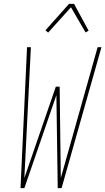

<svg xmlns="http://www.w3.org/2000/svg" viewBox="-20 -981 549 1001"><path d="M87 0 121 -735H141L107 -53L271 -529H291L297 -53L489 -735H509L301 0H281L274 -485L107 0ZM231 -811 217 -823 340 -961H366L442 -821L426 -812L350 -943Z"/></svg>

Font: Iosevka Thin Oblique
Style: Regular
Weight: 100
Italic angle: -9°
Monospace: yes
Designer: Belleve Invis
Foundry: Belleve Invis
Version: Version 32.5.0; ttfautohint (v1.8.4)